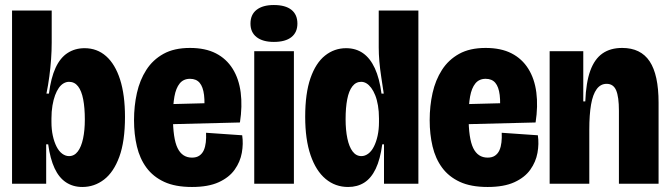

<svg xmlns="http://www.w3.org/2000/svg" viewBox="-20 -732 2669 765"><path d="M308 13Q271 13 243 -5.5Q215 -24 197.5 -61.5Q180 -99 172 -157H164V0H28V-218V-690H186V-563Q186 -530 183.5 -495.5Q181 -461 176.5 -427Q172 -393 165 -359H175Q183 -422 201.5 -462Q220 -502 249.5 -521Q279 -540 317 -540Q367 -540 403 -508Q439 -476 458.5 -415Q478 -354 478 -266Q478 -169 455.5 -107.5Q433 -46 394.5 -16.5Q356 13 308 13ZM255 -110Q276 -110 290 -128.5Q304 -147 311 -180Q318 -213 318 -256Q318 -302 311.5 -336Q305 -370 291 -388Q277 -406 255 -406Q244 -406 233.5 -400Q223 -394 214.5 -382Q206 -370 199.5 -352.5Q193 -335 189 -311.5Q185 -288 185 -260V-246Q185 -216 190.5 -191Q196 -166 205.5 -147.5Q215 -129 228 -119.5Q241 -110 255 -110Z M745 13Q678 13 634 -7.5Q590 -28 563.5 -64Q537 -100 525.5 -148.5Q514 -197 514 -253Q514 -310 525.5 -361.5Q537 -413 563 -453.5Q589 -494 631.5 -517.5Q674 -541 737 -541Q798 -541 840 -519.5Q882 -498 907 -458Q932 -418 939 -363.5Q946 -309 936 -244L616 -236V-316L809 -321L792 -271Q797 -321 793 -353.5Q789 -386 775.5 -402Q762 -418 737 -418Q711 -418 696 -399.5Q681 -381 675 -347.5Q669 -314 669 -268Q669 -180 687.5 -142Q706 -104 745 -104Q763 -104 774.5 -112Q786 -120 792 -133.5Q798 -147 800 -165Q802 -183 801 -203L945 -193Q950 -159 943.5 -123Q937 -87 915 -56Q893 -25 851.5 -6Q810 13 745 13Z M993 0V-528H1151V0ZM1071 -565Q1027 -565 1002.5 -584Q978 -603 978 -638Q978 -674 1002.5 -693Q1027 -712 1071 -712Q1117 -712 1141 -693Q1165 -674 1165 -638Q1165 -603 1141 -584Q1117 -565 1071 -565Z M1367 13Q1316 13 1277.5 -19Q1239 -51 1217.5 -113.5Q1196 -176 1196 -267Q1196 -360 1217 -420.5Q1238 -481 1275 -510.5Q1312 -540 1359 -540Q1398 -540 1426.5 -520Q1455 -500 1473.5 -460Q1492 -420 1500 -359H1509Q1504 -393 1499 -425.5Q1494 -458 1491.5 -487.5Q1489 -517 1489 -543V-690H1647V-217V0H1510V-157H1503Q1495 -97 1477 -59.5Q1459 -22 1431.5 -4.5Q1404 13 1367 13ZM1420 -110Q1434 -110 1447 -119.5Q1460 -129 1469.5 -147.5Q1479 -166 1484.5 -191Q1490 -216 1490 -246V-260Q1490 -288 1486 -311.5Q1482 -335 1475 -352.5Q1468 -370 1459 -382Q1450 -394 1440 -400Q1430 -406 1419 -406Q1398 -406 1384 -388Q1370 -370 1363.5 -336.5Q1357 -303 1357 -257Q1357 -214 1364 -180.5Q1371 -147 1385 -128.5Q1399 -110 1420 -110Z M1923 13Q1856 13 1812 -7.5Q1768 -28 1741.5 -64Q1715 -100 1703.5 -148.5Q1692 -197 1692 -253Q1692 -310 1703.5 -361.5Q1715 -413 1741 -453.5Q1767 -494 1809.5 -517.5Q1852 -541 1915 -541Q1976 -541 2018 -519.5Q2060 -498 2085 -458Q2110 -418 2117 -363.5Q2124 -309 2114 -244L1794 -236V-316L1987 -321L1970 -271Q1975 -321 1971 -353.5Q1967 -386 1953.5 -402Q1940 -418 1915 -418Q1889 -418 1874 -399.5Q1859 -381 1853 -347.5Q1847 -314 1847 -268Q1847 -180 1865.5 -142Q1884 -104 1923 -104Q1941 -104 1952.5 -112Q1964 -120 1970 -133.5Q1976 -147 1978 -165Q1980 -183 1979 -203L2123 -193Q2128 -159 2121.5 -123Q2115 -87 2093 -56Q2071 -25 2029.5 -6Q1988 13 1923 13Z M2170 0V-311V-528H2304V-328H2312Q2315 -404 2332 -450.5Q2349 -497 2380.5 -519Q2412 -541 2459 -541Q2533 -541 2568.5 -487.5Q2604 -434 2604 -323V0H2446V-291Q2446 -346 2435 -372Q2424 -398 2397 -398Q2373 -398 2357.5 -377Q2342 -356 2335 -315.5Q2328 -275 2328 -216V0Z"/></svg>

Font: Bricolage Grotesque 96pt ExtraBold SemiCondensed
Style: Regular
Weight: 800
Width: 4
Version: Version 1.001;gftools[0.9.33.dev8+g029e19f]